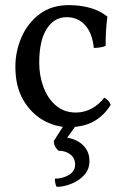

<svg xmlns="http://www.w3.org/2000/svg" viewBox="-20 -487 487 749"><path d="M412 -78Q385 -35 345 -13Q305 9 248 9Q197 9 149.5 -17.5Q102 -44 71 -96.5Q40 -149 40 -227Q40 -287 64 -342Q88 -397 134.5 -432Q181 -467 248 -467Q294 -467 332.5 -456Q371 -445 399 -422Q395 -393 393.5 -365Q392 -337 392 -308Q384 -304 370.5 -302Q357 -300 346 -300Q340 -358 312 -389Q284 -420 240 -420Q191 -420 162 -374Q133 -328 133 -242Q133 -192 149.5 -147.5Q166 -103 198 -75.5Q230 -48 276 -48Q308 -48 336.5 -63Q365 -78 387 -106Q395 -102 402 -94.5Q409 -87 412 -78ZM201 242Q197 235 195.5 226Q194 217 194 210Q224 210 248.5 195.5Q273 181 273 155Q273 130 254.5 115.5Q236 101 208 101Q201 95 195.5 85.5Q190 76 190 63L240 -16H290L242 50Q282 57 305.5 81Q329 105 329 141Q329 174 308 196.5Q287 219 257 230.5Q227 242 201 242Z"/></svg>

Font: Vollkorn
Style: Regular
Weight: 400
Designer: Friedrich Althausen
Foundry: Friedrich Althausen
Version: Version 5.001